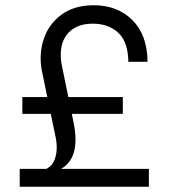

<svg xmlns="http://www.w3.org/2000/svg" viewBox="-20 -710 641 730"><path d="M192 -186 140 -437Q127 -499 145 -557.5Q163 -616 212 -653Q261 -690 336 -690Q427 -690 483.5 -633.5Q540 -577 541 -475H468Q467 -550 430 -585Q393 -620 333 -620Q286 -620 256 -599Q226 -578 216 -541Q206 -504 216 -457L260 -243Q271 -189 265 -150Q259 -111 236.5 -87Q214 -63 174 -53L114 -60Q168 -60 185 -97Q202 -134 192 -186ZM55 -68H546V0H55ZM65 -341H447V-277H65Z"/></svg>

Font: TASA Orbiter VF Text
Style: Regular
Weight: 400
Designer: Weizhong Zhang
Foundry: 本地遙控
Version: Version 1.001;Glyphs 3.2 (3192)